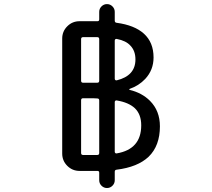

<svg xmlns="http://www.w3.org/2000/svg" viewBox="-20 -859 1040 942"><path d="M552.7 -668Q548.8 -668.9 545.9 -666.5Q543 -664.1 543 -660.2V-472.7Q543 -468.8 545.9 -466.3Q548.8 -463.9 552.7 -464.8Q644.5 -487.3 644.5 -567.4Q644.5 -609.4 620.1 -634.8Q598.6 -659.2 552.7 -668ZM466.8 -667Q466.8 -676.8 457 -676.8H387.7Q377.9 -676.8 377.9 -667V-462.9Q377.9 -453.1 387.7 -453.1H436.5H457Q466.8 -453.1 466.8 -462.9ZM543 -114.3Q543 -110.4 545.9 -107.9Q548.8 -105.5 552.7 -106.4Q672.9 -127 672.9 -244.1Q672.9 -297.9 641.6 -328.1Q611.3 -356.4 552.7 -366.2Q548.8 -367.2 545.9 -364.7Q543 -362.3 543 -358.4ZM457 -98.6Q466.8 -98.6 466.8 -108.4V-366.2Q466.8 -376 457 -376H456.1Q443.4 -377 436.5 -377H387.7Q377.9 -377 377.9 -367.2V-108.4Q377.9 -98.6 387.7 -98.6ZM616.2 -422.9Q614.3 -421.9 614.3 -419.9Q614.3 -418 616.2 -418Q676.8 -403.3 715.8 -364.3Q764.6 -315.4 764.6 -239.3Q764.6 -143.6 709 -89.8Q655.3 -39.1 551.8 -26.4Q543 -25.4 543 -16.6V25.4Q543 41 531.7 52.2Q520.5 63.5 504.9 63.5Q489.3 63.5 478 52.2Q466.8 41 466.8 25.4V-11.7Q466.8 -20.5 458 -20.5H455.1H370.1Q335 -20.5 310.1 -45.4Q285.2 -70.3 285.2 -105.5V-669.9Q285.2 -705.1 310.1 -730Q335 -754.9 370.1 -754.9H446.3H458Q466.8 -754.9 466.8 -763.7V-800.8Q466.8 -816.4 478 -827.6Q489.3 -838.9 504.9 -838.9Q520.5 -838.9 531.7 -827.6Q543 -816.4 543 -800.8V-757.8Q543 -748 552.7 -747.1Q639.6 -735.4 685.5 -694.3Q733.4 -651.4 733.4 -577.1Q733.4 -515.6 692.4 -471.7Q661.1 -438.5 616.2 -422.9Z"/></svg>

Font: Rounded-X Mgen+ 2m regular
Style: Regular
Weight: 400
Designer: [Source Han Sans]
Ryoko NISHIZUKA  (kana & ideographs); Paul D. Hunt (Latin, Greek & Cyrillic); Wenlong ZHANG  (bopomofo
Version: Version 1.059.20150602